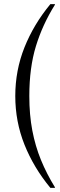

<svg xmlns="http://www.w3.org/2000/svg" viewBox="-20 -760 293 930"><path d="M224 150Q143 52 98.5 -59.5Q54 -171 54 -295Q54 -419 98.5 -530.5Q143 -642 224 -740H246V-737Q186 -641 154 -536.5Q122 -432 122 -295Q122 -204 136.5 -128Q151 -52 178.5 15Q206 82 246 147V150Z"/></svg>

Font: Spectral Medium
Style: Regular
Weight: 500
Designer: Jean-Baptiste Levee
Foundry: Production Type
Version: Version 2.001